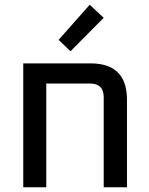

<svg xmlns="http://www.w3.org/2000/svg" viewBox="-20 -789 628 809"><path d="M78 0V-522H361Q515 -522 515 -369V0H417V-379Q417 -437 359 -437H175V0ZM227 -621 358 -769 417 -714 277 -573Z"/></svg>

Font: Oxanium Medium
Style: Regular
Weight: 500
Designer: Severin Meyer
Version: Version 1.001